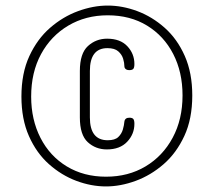

<svg xmlns="http://www.w3.org/2000/svg" viewBox="-20 -705 768 690"><path d="M361 -35Q308 -35 254.5 -55Q201 -75 156 -115Q111 -155 84 -216Q57 -277 57 -358Q57 -442 85.5 -503.5Q114 -565 160 -605Q206 -645 260.5 -665Q315 -685 367 -685Q420 -685 473.5 -665Q527 -645 572 -605Q617 -565 644 -504Q671 -443 671 -362Q671 -278 642.5 -216.5Q614 -155 568 -115Q522 -75 467.5 -55Q413 -35 361 -35ZM361 -70Q441 -70 503 -107Q565 -144 600.5 -210Q636 -276 636 -362Q636 -446 602.5 -511Q569 -576 508.5 -613Q448 -650 367 -650Q288 -650 225.5 -613Q163 -576 127.5 -510.5Q92 -445 92 -358Q92 -275 125.5 -209.5Q159 -144 220 -107Q281 -70 361 -70ZM364 -168Q324 -168 295.5 -194Q267 -220 267 -283V-450Q267 -513 296 -539.5Q325 -566 365 -566Q412 -566 437.5 -539Q463 -512 463 -475Q463 -462 459 -457.5Q455 -453 445 -453Q436 -453 431.5 -457Q427 -461 427 -467Q427 -479 422.5 -494Q418 -509 405 -520.5Q392 -532 366 -532Q303 -532 303 -450V-283Q303 -201 367 -201Q393 -201 405 -212.5Q417 -224 421.5 -239.5Q426 -255 427 -268Q428 -275 432.5 -278.5Q437 -282 445 -282Q455 -282 459 -277.5Q463 -273 463 -260Q463 -223 437 -195.5Q411 -168 364 -168Z"/></svg>

Font: Dosis ExtraLight
Style: Regular
Weight: 250
Designer: EdgarTolentino, PabloImpallari, IginoMarini
Foundry: EdgarTolentino, PabloImpallari, IginoMarini
Version: Version 3.001; ttfautohint (v1.8.2)